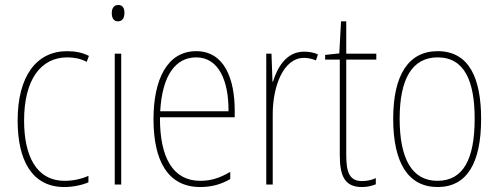

<svg xmlns="http://www.w3.org/2000/svg" viewBox="-20 -743 2008 773"><path d="M239 10C274 10 311 2 336 -9V-35C307 -22 273 -15 241 -15C125 -15 77 -117 77 -258C77 -422 144 -512 251 -512C278 -512 305 -507 329 -494L338 -518C312 -531 284 -537 250 -537C126 -537 51 -435 51 -258C51 -97 109 10 239 10Z M456 -723C436 -723 430 -706 430 -690C430 -672 437 -657 455 -657C473 -657 481 -671 481 -691C481 -707 476 -723 456 -723ZM468 -527H442V0H468Z M770 -537C653 -537 598 -423 598 -263C598 -97 655 10 786 10C834 10 872 -2 907 -22V-51C864 -26 829 -15 786 -15C678 -15 623 -106 624 -271H925V-298C925 -424 884 -537 770 -537ZM770 -512C861 -512 901 -417 900 -295H625C633 -440 687 -512 770 -512Z M1204 -535C1132 -535 1096 -470 1079 -414H1077L1073 -527H1052V0H1078V-283C1078 -394 1120 -510 1204 -510C1223 -510 1239 -505 1252 -500L1260 -524C1243 -532 1223 -535 1204 -535Z M1438 -14C1387 -14 1374 -49 1374 -119V-503H1495V-527H1374V-657H1353L1346 -528L1289 -522V-503H1348V-120C1348 -37 1366 10 1437 10C1461 10 1477 5 1493 -1V-26C1479 -19 1459 -14 1438 -14Z M1917 -264C1917 -428 1869 -537 1742 -537C1624 -537 1563 -440 1563 -265C1563 -88 1623 10 1742 10C1860 10 1917 -87 1917 -264ZM1589 -265C1589 -423 1638 -512 1742 -512C1852 -512 1891 -413 1891 -265C1891 -102 1845 -15 1741 -15C1637 -15 1589 -107 1589 -265Z"/></svg>

Font: Noto Sans Armenian Condensed Thin
Style: Regular
Weight: 100
Width: 3
Designer: Monotype Design Team
Foundry: Monotype Imaging Inc.
Version: Version 2.008